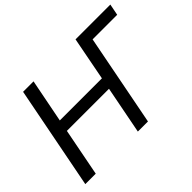

<svg xmlns="http://www.w3.org/2000/svg" viewBox="-134 -949 1209 1209"><g transform="rotate(-45 471.0 -344.0)"><path d="M499 0 561 -319H186L124 0H31L165 -688H258L201 -397H576L632 -688H942L927 -612H708L589 0Z"/></g></svg>

Font: Libra Sans Modern
Style: Italic
Weight: 400
Italic angle: -12°
Foundry: Stefan Peev, Context Ltd
Version: Version 1.000